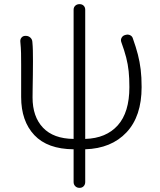

<svg xmlns="http://www.w3.org/2000/svg" viewBox="-20 -707 771 926"><path d="M363 199Q351 199 343 191Q335 183 335 171V13Q209 12 145.5 -55.5Q82 -123 82 -239V-395Q82 -427 81.5 -451Q81 -475 78 -506Q77 -518 84 -526Q91 -534 102 -534H105Q117 -534 126 -526Q135 -518 136 -506Q138 -485 138.5 -463.5Q139 -442 139 -412Q139 -380 138.5 -345.5Q138 -311 137.5 -282Q137 -253 137 -237Q137 -144 187.5 -91Q238 -38 335 -37V-660Q335 -672 343 -679.5Q351 -687 363 -687H364Q376 -687 383.5 -679.5Q391 -672 391 -660V-37Q492 -40 548 -102.5Q604 -165 604 -287Q604 -330 600.5 -363.5Q597 -397 588.5 -430Q580 -463 565 -504Q561 -515 566.5 -525Q572 -535 583 -538L587 -539Q598 -542 608 -537Q618 -532 621 -521Q636 -479 645 -444Q654 -409 658.5 -372Q663 -335 663 -287Q663 -146 590 -68.5Q517 9 391 13V171Q391 183 383.5 191Q376 199 364 199Z"/></svg>

Font: Chiron GoRound TC L
Style: Regular
Weight: 300
Designer: Ryoko NISHIZUKA 西塚涼子 (kana, bopomofo & ideographs); Paul D. Hunt (Latin, Greek & Cyrillic); Sandoll Communications 산돌커뮤니
Foundry: Adobe
Version: Version 1.000;hotconv 1.1.1;makeotfexe 2.6.0